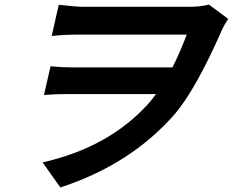

<svg xmlns="http://www.w3.org/2000/svg" viewBox="-20 -763 1040 843"><path d="M982 -680Q966 -656 956 -635Q841 -373 749 -264Q555 -41 245 60L167 -50Q455 -115 628 -304Q647 -325 665 -350H276Q222 -350 173 -346L202 -472Q251 -467 298 -467H737Q766 -523 800 -611H323Q262 -611 207 -605L238 -742Q317 -733 350 -733H803Q862 -733 897 -743Z"/></svg>

Font: KaiGen Gothic CN Bold
Style: Bold
Weight: 700
Designer: Ryoko NISHIZUKA  (kana & ideographs); Paul D. Hunt (Latin, Greek & Cyrillic); Wenlong ZHANG  (bopomofo); Sandoll Communi
Foundry: Adobe Systems Incorporated
Version: Version 1.002.20150501